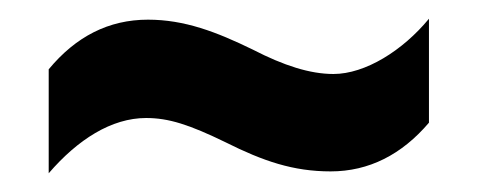

<svg xmlns="http://www.w3.org/2000/svg" viewBox="-20 -455 510 205"><path d="M221 -303C261 -283 293 -272 333 -272C374 -272 409 -290 438 -324V-435C410 -401 370 -376 336 -376C311 -376 283 -385 250 -402C211 -421 177 -434 138 -434C96 -434 61 -416 32 -381V-270C63 -306 99 -329 136 -329C160 -329 182 -322 221 -303Z"/></svg>

Font: Noto Sans Tamil ExtraCondensed
Style: Bold
Weight: 700
Width: 2
Designer: Jelle Bosma - Monotype Design Team
Foundry: Monotype Imaging Inc.
Version: Version 2.004